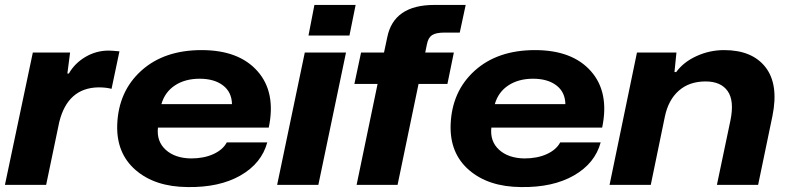

<svg xmlns="http://www.w3.org/2000/svg" viewBox="-37 -749 3208 778"><path d="M-17 0 96 -536H247L236 -451H242Q266 -493 309.5 -518.5Q353 -544 403 -544Q414 -544 447 -541L415 -389Q393 -395 362 -395Q237 -393 203 -254L150 0Z M723 9Q591 8 512.5 -60Q434 -128 438 -244Q443 -379 535.5 -462.5Q628 -546 780 -546Q931 -546 1006.5 -460.5Q1082 -375 1052 -232H603Q597 -176 634.5 -142Q672 -108 737 -107Q789 -107 827.5 -124.5Q866 -142 882 -172H1046Q1023 -87 937.5 -38Q852 11 723 9ZM617 -327H903Q902 -376 866.5 -403Q831 -430 772 -430Q713 -430 672 -403Q631 -376 617 -327Z M1213 -605 1237 -729H1404L1379 -605ZM1086 0 1198 -536H1365L1253 0Z M1408 0 1493 -409H1399L1426 -536H1519L1532 -597Q1558 -729 1723 -729H1850L1826 -617H1765Q1729 -617 1713.5 -606.5Q1698 -596 1693 -570L1686 -536H1802L1776 -409H1659L1574 0Z M2074 9Q1942 8 1863.5 -60Q1785 -128 1789 -244Q1794 -379 1886.5 -462.5Q1979 -546 2131 -546Q2282 -546 2357.5 -460.5Q2433 -375 2403 -232H1954Q1948 -176 1985.5 -142Q2023 -108 2088 -107Q2140 -107 2178.5 -124.5Q2217 -142 2233 -172H2397Q2374 -87 2288.5 -38Q2203 11 2074 9ZM1968 -327H2254Q2253 -376 2217.5 -403Q2182 -430 2123 -430Q2064 -430 2023 -403Q1982 -376 1968 -327Z M2433 0 2544 -536H2704L2696 -457H2703Q2733 -498 2786 -522Q2839 -546 2897 -546Q3011 -546 3065 -476.5Q3119 -407 3093 -279L3035 0H2868L2923 -262Q2939 -341 2911.5 -380Q2884 -419 2822 -419Q2756 -419 2713.5 -381.5Q2671 -344 2657 -276L2600 0Z"/></svg>

Font: Mona Sans Expanded
Style: Bold Italic
Weight: 700
Width: 7
Italic angle: -11.7°
Designer: Deni Anggara
Foundry: GitHub
Version: Version 1.001;gftools[0.9.33]